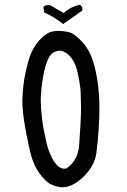

<svg xmlns="http://www.w3.org/2000/svg" viewBox="-20 -799 540 815"><path d="M244 -4Q219 -6 196.5 -16.5Q174 -27 146.5 -64.5Q119 -102 105 -168Q75 -300 75 -370Q75 -395 79.5 -437Q84 -479 99.5 -536Q115 -593 146.5 -627.5Q178 -662 206 -666Q217 -668 229 -668Q246 -668 270.5 -663Q295 -658 329.5 -620.5Q364 -583 380 -522Q402 -439 402 -339Q402 -307 399 -254.5Q396 -202 389 -149Q382 -96 335.5 -50Q289 -4 244 -4ZM253 -83 262 -84Q311 -117 316 -183Q324 -290 324 -346Q324 -367 322.5 -403.5Q321 -440 309.5 -491Q298 -542 270 -567Q250 -584 232 -584Q226 -584 212 -579Q181 -567 165 -484Q153 -420 153 -371Q153 -340 158.5 -295.5Q164 -251 176.5 -196.5Q189 -142 212 -110Q231 -83 253 -83ZM248 -697Q211 -727 168 -746L164 -768L168 -773Q177 -778 187 -778L193 -777Q221 -760 250 -744Q281 -771 319 -779Q330 -772 330 -761L329 -754Q310 -740 289 -725.5Q268 -711 248 -697Z"/></svg>

Font: Xiaolai SC
Style: Regular
Weight: 400
Designer: Nozomi Seto 瀬戸のぞみ
Version: Version 3.11;December 4, 2020;FontCreator 13.0.0.2613 64-bit